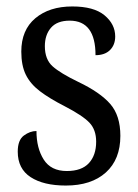

<svg xmlns="http://www.w3.org/2000/svg" viewBox="-20 -565 428 595"><path d="M184 10Q115 10 75 -16Q35 -42 35 -95Q35 -131 54 -145Q73 -159 93 -159Q93 -106 115.5 -70.5Q138 -35 187 -35Q233 -35 255.5 -59.5Q278 -84 278 -126Q278 -163 257 -185Q236 -207 180 -236Q133 -260 103.5 -282.5Q74 -305 60 -333.5Q46 -362 46 -405Q46 -472 89.5 -508.5Q133 -545 204 -545Q271 -545 304 -517.5Q337 -490 337 -452Q337 -426 321 -410Q305 -394 276 -394Q276 -501 196 -501Q157 -501 138 -479Q119 -457 119 -422Q119 -381 143 -359.5Q167 -338 223 -311Q290 -279 321.5 -243Q353 -207 353 -144Q353 -71 308 -30.5Q263 10 184 10Z"/></svg>

Font: Noto Serif Myanmar Cond
Style: Regular
Weight: 400
Width: 3
Designer: Ben Mitchell and the Monotype Design Team
Foundry: Monotype Imaging Inc.
Version: Version 2.106; ttfautohint (v1.8.4.7-5d5b)